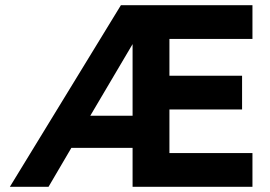

<svg xmlns="http://www.w3.org/2000/svg" viewBox="-20 -720 1041 740"><path d="M491 -150H255L167 0H18L446 -700H953V-570H633V-428H913V-298H633V-130H953V0H491ZM491 -274V-550L328 -274Z"/></svg>

Font: NT Somic Bold
Style: Regular
Weight: 700
Designer: Ravid Balaliev — lead type designer, mastering
Michael Voronin — secret advisor, marketing
Ivan Kovalenko — best boy
Foundry: NT Type
Version: Version 0.7